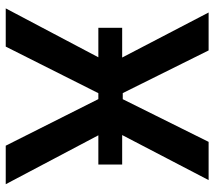

<svg xmlns="http://www.w3.org/2000/svg" viewBox="-58 -672 730 653"><g transform="rotate(90 306.5 -345.0)"><path d="M475 0 296 -356 462 -690H592L418 -356L606 0ZM8 0 196 -356 22 -690H151L317 -356L138 0ZM74 -315V-396H539V-315ZM236 -315V-398H372V-315Z"/></g></svg>

Font: Exo 2 SemiBold
Style: Regular
Weight: 600
Designer: Natanael Gama
Foundry: Natanael Gama
Version: Version 2.010